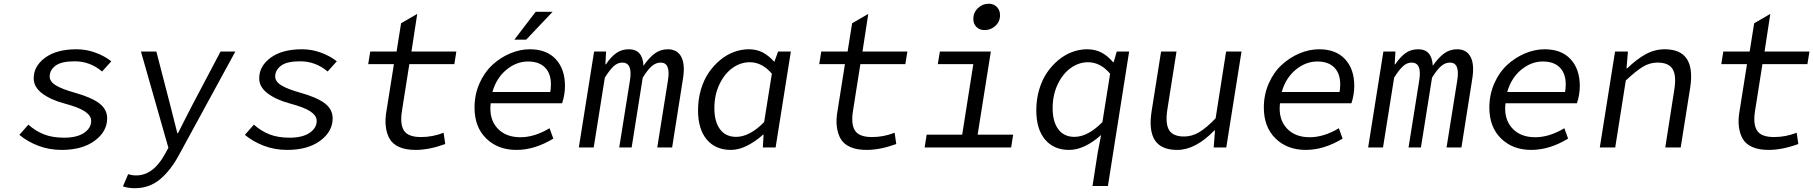

<svg xmlns="http://www.w3.org/2000/svg" viewBox="-20 -784 9642 1021"><path d="M308.1 13.2Q241.2 13.2 183.3 -9Q125.5 -31.2 83 -66.9L130.9 -121.1Q169.4 -86.9 214.4 -69.3Q259.3 -51.8 320.8 -51.8Q389.2 -51.8 427 -77.4Q464.8 -103 464.8 -141.1Q464.8 -168.9 431.9 -191.2Q398.9 -213.4 321.8 -233.9Q249 -253.4 204.1 -287.4Q159.2 -321.3 159.2 -367.2Q159.2 -432.6 220.2 -477.3Q281.2 -522 387.2 -522Q439 -522 488 -503.9Q537.1 -485.8 571.8 -458L522.9 -403.8Q459 -458 377 -458Q306.2 -458 275.1 -434.6Q244.1 -411.1 244.1 -377Q244.1 -349.6 278.3 -329.3Q312.5 -309.1 377.9 -291Q466.3 -266.1 508.1 -234.4Q549.8 -202.6 549.8 -154.8Q549.8 -84.5 483.6 -35.6Q417.5 13.2 308.1 13.2Z M696.8 216.8Q660.6 216.8 633.8 207L661.6 142.1Q683.1 148.9 703.6 148.9Q793.9 148.9 855.5 38.1L875.5 2L729.5 -509.8H811.5L885.7 -223.1Q890.1 -206.1 922.9 -76.2H926.8Q939 -100.1 964.1 -150.1Q989.3 -200.2 1001.5 -223.1L1152.8 -509.8H1231.4L930.7 42Q886.2 124 829.8 170.4Q773.4 216.8 696.8 216.8Z M1507.3 13.2Q1440.4 13.2 1382.6 -9Q1324.7 -31.2 1282.2 -66.9L1330.1 -121.1Q1368.7 -86.9 1413.6 -69.3Q1458.5 -51.8 1520 -51.8Q1588.4 -51.8 1626.2 -77.4Q1664.1 -103 1664.1 -141.1Q1664.1 -168.9 1631.1 -191.2Q1598.1 -213.4 1521 -233.9Q1448.2 -253.4 1403.3 -287.4Q1358.4 -321.3 1358.4 -367.2Q1358.4 -432.6 1419.4 -477.3Q1480.5 -522 1586.4 -522Q1638.2 -522 1687.3 -503.9Q1736.3 -485.8 1771 -458L1722.2 -403.8Q1658.2 -458 1576.2 -458Q1505.4 -458 1474.4 -434.6Q1443.4 -411.1 1443.4 -377Q1443.4 -349.6 1477.5 -329.3Q1511.7 -309.1 1577.1 -291Q1665.5 -266.1 1707.3 -234.4Q1749 -202.6 1749 -154.8Q1749 -84.5 1682.9 -35.6Q1616.7 13.2 1507.3 13.2Z M2189.9 13.2Q2138.2 13.2 2103.5 -2Q2068.8 -17.1 2052.5 -44.9Q2036.1 -72.8 2031.5 -111.3Q2026.9 -149.9 2035.6 -196.8L2074.7 -442.9H1938L1948.7 -509.8H2088.9L2112.8 -660.2L2198.7 -710L2168 -509.8H2406.7L2396 -442.9H2156.7L2117.7 -195.8Q2106 -124 2128.2 -89.6Q2150.4 -55.2 2218.8 -55.2Q2280.3 -55.2 2338.9 -78.1L2347.7 -18.1Q2261.7 13.2 2189.9 13.2Z M2715.3 -573.2 2828.6 -721.2H2918.5L2778.3 -573.2ZM2726.6 13.2Q2627.9 13.2 2565.7 -47.6Q2503.4 -108.4 2503.4 -211.9Q2503.4 -280.8 2529.5 -340.1Q2555.7 -399.4 2597.9 -438.5Q2640.1 -477.5 2692.4 -499.8Q2744.6 -522 2797.4 -522Q2886.7 -522 2935.5 -469.2Q2984.4 -416.5 2984.4 -327.1Q2984.4 -281.2 2969.2 -234.9H2589.4Q2579.6 -153.3 2623.5 -103.8Q2667.5 -54.2 2747.6 -54.2Q2822.3 -54.2 2902.3 -102.1L2922.4 -46.9Q2823.2 13.2 2726.6 13.2ZM2598.6 -294.9H2906.2Q2918.5 -372.6 2887 -414.8Q2855.5 -457 2787.6 -457Q2726.1 -457 2672.9 -413.1Q2619.6 -369.1 2598.6 -294.9Z M3058.1 0 3139.2 -509.8H3203.1L3199.2 -441.9H3202.1Q3228.5 -481.4 3257.1 -501.7Q3285.6 -522 3324.2 -522Q3397.5 -522 3401.9 -434.1Q3431.6 -477.5 3462.2 -499.8Q3492.7 -522 3531.2 -522Q3581.5 -522 3602.8 -481.7Q3624 -441.4 3611.8 -365.2L3554.2 0H3475.1L3532.2 -357.9Q3546.9 -451.2 3493.2 -451.2Q3467.8 -451.2 3445.8 -432.1Q3423.8 -413.1 3397.9 -371.1L3338.9 0H3272.9L3330.1 -357.9Q3344.7 -451.2 3289.1 -451.2Q3264.6 -451.2 3243.7 -432.1Q3222.7 -413.1 3196.3 -371.1L3137.2 0Z M3866.7 13.2Q3784.7 13.2 3738.3 -42.2Q3691.9 -97.7 3691.9 -196.8Q3691.9 -255.4 3707.3 -307.6Q3722.7 -359.9 3749.3 -398.4Q3775.9 -437 3810.3 -465.3Q3844.7 -493.7 3883.5 -507.8Q3922.4 -522 3961.4 -522Q4003.4 -522 4035.4 -505.4Q4067.4 -488.8 4097.7 -455.1L4117.7 -509.8H4185.5L4104.5 0H4036.6L4040.5 -67.9H4037.6Q3999 -32.7 3954.1 -9.8Q3909.2 13.2 3866.7 13.2ZM3894.5 -56.2Q3966.3 -56.2 4043.5 -134.8L4084.5 -392.1Q4032.7 -453.1 3966.8 -453.1Q3918.5 -453.1 3875.7 -422.9Q3833 -392.6 3805.9 -335.9Q3778.8 -279.3 3778.8 -209Q3778.8 -137.2 3808.8 -96.7Q3838.9 -56.2 3894.5 -56.2Z M4588.4 13.2Q4536.6 13.2 4502 -2Q4467.3 -17.1 4450.9 -44.9Q4434.6 -72.8 4429.9 -111.3Q4425.3 -149.9 4434.1 -196.8L4473.1 -442.9H4336.4L4347.2 -509.8H4487.3L4511.2 -660.2L4597.2 -710L4566.4 -509.8H4805.2L4794.4 -442.9H4555.2L4516.1 -195.8Q4504.4 -124 4526.6 -89.6Q4548.8 -55.2 4617.2 -55.2Q4678.7 -55.2 4737.3 -78.1L4746.1 -18.1Q4660.2 13.2 4588.4 13.2Z M5215.8 -624Q5189.5 -624 5172.6 -640.4Q5155.8 -656.7 5155.8 -683.1Q5155.8 -717.3 5180.2 -740.7Q5204.6 -764.2 5237.8 -764.2Q5264.2 -764.2 5281 -747.1Q5297.9 -730 5297.9 -703.1Q5297.9 -669.4 5273.4 -646.7Q5249 -624 5215.8 -624ZM4897 0 4907.7 -67.9H5096.7L5155.8 -442.9H4966.8L4978 -509.8H5249L5178.7 -67.9H5367.7L5356.9 0Z M5789.6 205.1 5817.4 26.9 5835.4 -65.9Q5745.6 13.2 5665.5 13.2Q5583.5 13.2 5537.1 -42.2Q5490.7 -97.7 5490.7 -196.8Q5490.7 -255.4 5506.1 -307.6Q5521.5 -359.9 5548.1 -398.4Q5574.7 -437 5609.1 -465.3Q5643.6 -493.7 5682.4 -507.8Q5721.2 -522 5760.3 -522Q5803.2 -522 5836.2 -505.1Q5869.1 -488.3 5899.4 -453.1H5902.3L5918.5 -509.8H5984.4L5871.6 205.1ZM5693.4 -56.2Q5765.1 -56.2 5842.3 -134.8L5883.3 -392.1Q5831.5 -453.1 5765.6 -453.1Q5717.3 -453.1 5674.6 -422.9Q5631.8 -392.6 5604.7 -335.9Q5577.6 -279.3 5577.6 -209Q5577.6 -137.2 5607.7 -96.7Q5637.7 -56.2 5693.4 -56.2Z M6240.2 13.2Q6154.3 13.2 6121.1 -38.6Q6087.9 -90.3 6104 -192.9L6154.3 -509.8H6236.3L6188 -204.1Q6175.8 -128.4 6196.3 -93.3Q6216.8 -58.1 6276.9 -58.1Q6317.9 -58.1 6356.2 -80.6Q6394.5 -103 6444.3 -154.8L6500 -509.8H6582L6501 0H6434.1L6440.9 -89.8H6437Q6337.4 13.2 6240.2 13.2Z M6923.8 13.2Q6825.2 13.2 6762.9 -47.6Q6700.7 -108.4 6700.7 -211.9Q6700.7 -280.8 6726.8 -340.1Q6752.9 -399.4 6795.2 -438.5Q6837.4 -477.5 6889.6 -499.8Q6941.9 -522 6994.6 -522Q7084 -522 7132.8 -469.2Q7181.6 -416.5 7181.6 -327.1Q7181.6 -281.2 7166.5 -234.9H6786.6Q6776.9 -153.3 6820.8 -103.8Q6864.7 -54.2 6944.8 -54.2Q7019.5 -54.2 7099.6 -102.1L7119.6 -46.9Q7020.5 13.2 6923.8 13.2ZM6795.9 -294.9H7103.5Q7115.7 -372.6 7084.2 -414.8Q7052.7 -457 6984.9 -457Q6923.3 -457 6870.1 -413.1Q6816.9 -369.1 6795.9 -294.9Z M7255.4 0 7336.4 -509.8H7400.4L7396.5 -441.9H7399.4Q7425.8 -481.4 7454.3 -501.7Q7482.9 -522 7521.5 -522Q7594.7 -522 7599.1 -434.1Q7628.9 -477.5 7659.4 -499.8Q7689.9 -522 7728.5 -522Q7778.8 -522 7800 -481.7Q7821.3 -441.4 7809.1 -365.2L7751.5 0H7672.4L7729.5 -357.9Q7744.1 -451.2 7690.4 -451.2Q7665 -451.2 7643.1 -432.1Q7621.1 -413.1 7595.2 -371.1L7536.1 0H7470.2L7527.3 -357.9Q7542 -451.2 7486.3 -451.2Q7461.9 -451.2 7440.9 -432.1Q7419.9 -413.1 7393.6 -371.1L7334.5 0Z M8123 13.2Q8024.4 13.2 7962.2 -47.6Q7899.9 -108.4 7899.9 -211.9Q7899.9 -280.8 7926 -340.1Q7952.1 -399.4 7994.4 -438.5Q8036.6 -477.5 8088.9 -499.8Q8141.1 -522 8193.8 -522Q8283.2 -522 8332 -469.2Q8380.9 -416.5 8380.9 -327.1Q8380.9 -281.2 8365.7 -234.9H7985.8Q7976.1 -153.3 8020 -103.8Q8064 -54.2 8144 -54.2Q8218.8 -54.2 8298.8 -102.1L8318.8 -46.9Q8219.7 13.2 8123 13.2ZM7995.1 -294.9H8302.7Q8314.9 -372.6 8283.4 -414.8Q8252 -457 8184.1 -457Q8122.6 -457 8069.3 -413.1Q8016.1 -369.1 7995.1 -294.9Z M8487.3 0 8568.4 -509.8H8636.7L8629.4 -420.9H8633.3Q8683.1 -469.2 8731.2 -495.6Q8779.3 -522 8832.5 -522Q9000 -522 8967.8 -316.9L8917.5 0H8835.4L8883.3 -306.2Q8895.5 -380.9 8874.8 -416Q8854 -451.2 8794.4 -451.2Q8753.4 -451.2 8717 -429.4Q8680.7 -407.7 8625.5 -356L8569.3 0Z M9385.3 13.2Q9333.5 13.2 9298.8 -2Q9264.2 -17.1 9247.8 -44.9Q9231.4 -72.8 9226.8 -111.3Q9222.2 -149.9 9231 -196.8L9270 -442.9H9133.3L9144 -509.8H9284.2L9308.1 -660.2L9394 -710L9363.3 -509.8H9602.1L9591.3 -442.9H9352.1L9313 -195.8Q9301.3 -124 9323.5 -89.6Q9345.7 -55.2 9414.1 -55.2Q9475.6 -55.2 9534.2 -78.1L9543 -18.1Q9457 13.2 9385.3 13.2Z"/></svg>

Font: Office Code Pro D Italic
Style: Regular
Weight: 400
Italic angle: -9°
Designer: Nathan Rutzky & Paul D. Hunt
Foundry: Adobe Systems Incorporated
Version: Version 1.004;PS 001.004;hotconv 1.0.70;makeotf.lib2.5.58329